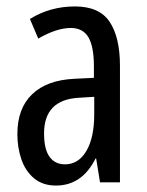

<svg xmlns="http://www.w3.org/2000/svg" viewBox="-20 -567 456 597"><path d="M213 -547Q289 -547 321 -499Q353 -451 353 -362V0H291L279 -74H277Q235 10 154 10Q113 10 86 -12.5Q59 -35 46.5 -71.5Q34 -108 34 -150Q34 -230 80 -274Q126 -318 211 -322L272 -325V-360Q272 -422 255 -451Q238 -480 200 -480Q156 -480 99 -447L73 -508Q136 -547 213 -547ZM225 -263Q117 -257 117 -152Q117 -103 134 -79.5Q151 -56 182 -56Q224 -56 248.5 -97.5Q273 -139 273 -212V-266Z"/></svg>

Font: Noto Sans Bengali ExtraCondensed
Style: Regular
Weight: 400
Width: 2
Designer: Jelle Bosma - Monotype Design Team
Foundry: Monotype Imaging Inc.
Version: Version 2.003; ttfautohint (v1.8.4.7-5d5b)